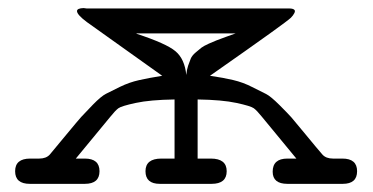

<svg xmlns="http://www.w3.org/2000/svg" viewBox="-20 -451 915 471"><path d="M54.2 -62H76.2Q93.3 -62 102.1 -71.8Q116.2 -88.9 143.6 -121.8Q170.9 -154.8 179.4 -164.3Q188 -173.8 208 -194.3Q228 -214.8 240 -220.9Q252 -227.1 274.4 -238Q296.9 -249 321 -254.4Q345.2 -259.8 377.9 -265.1L192.9 -397Q168.9 -415 168.9 -423.8Q168.9 -430.7 185.1 -431.2Q186 -431.2 189 -430.7Q191.9 -430.2 192.9 -430.2H689.9Q697.8 -430.2 701.4 -427.5Q705.1 -424.8 702.1 -418.9Q699.2 -413.1 693.6 -407.5Q688 -401.9 642.1 -368.9Q596.2 -335.9 495.1 -265.1Q528.3 -260.3 552.2 -254.6Q576.2 -249 598.6 -237.5Q621.1 -226.1 632.6 -220.5Q644 -214.8 665.5 -193.4Q687 -171.9 694.6 -163.3Q702.1 -154.8 730 -120.8Q757.8 -86.9 771 -71.8Q779.8 -62 796.9 -62H819.8Q856 -62 856 -31Q856 0 820.8 0H685.1Q648.9 0 648.9 -29.8Q648.9 -62 685.1 -62H707L622.1 -165Q609.9 -180.2 602.5 -185.5Q595.2 -190.9 560.1 -198.5Q524.9 -206.1 464.8 -207V-62H497.1Q536.1 -62 536.1 -31Q536.1 0 499 0H372.1Q336.9 0 336.9 -31Q336.9 -62 376 -62H408.2V-207Q348.1 -206.1 313 -198.5Q277.8 -190.9 270.5 -185.5Q263.2 -180.2 251 -165L166 -62H188Q224.1 -62 224.1 -31Q224.1 0 188 0H53.2Q17.1 0 17.1 -31Q17.1 -62 54.2 -62ZM314.9 -368.2Q388.2 -344.2 410.6 -325.2Q433.1 -306.2 437 -267.1Q438 -279.3 441.4 -289.6Q444.8 -299.8 448 -307.4Q451.2 -314.9 460.2 -322.5Q469.2 -330.1 474.1 -334Q479 -337.9 492.4 -344Q505.9 -350.1 511.5 -352.1Q517.1 -354 534.4 -360.6Q551.8 -367.2 558.1 -369.1H314.9Z"/></svg>

Font: CMU Typewriter Text Variable Width
Style: Medium
Weight: 500
Version: Version 0.7.0